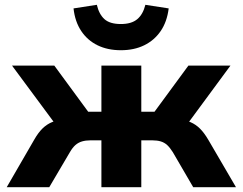

<svg xmlns="http://www.w3.org/2000/svg" viewBox="-20 -779 1010 799"><path d="M8 0 122 -197Q139 -227 157 -244.5Q175 -262 197 -271Q219 -280 249 -283L227 -240L30 -506H206L347 -314H402V-506H568V-314H623L764 -506H939L743 -240L721 -283Q751 -280 773 -270.5Q795 -261 812.5 -243.5Q830 -226 847 -197L962 0H784L699 -146Q687 -165 675.5 -175.5Q664 -186 649 -190.5Q634 -195 614 -195H568V0H402V-195H356Q337 -195 321.5 -190.5Q306 -186 294 -175.5Q282 -165 271 -146L185 0ZM483 -570Q428 -570 386 -590.5Q344 -611 318 -650Q292 -689 286 -744L383 -759Q392 -720 414.5 -699.5Q437 -679 483 -679Q527 -679 551 -699Q575 -719 585 -759L682 -744Q675 -688 648.5 -649.5Q622 -611 580 -590.5Q538 -570 483 -570Z"/></svg>

Font: Nunito Sans 6pt ExtraBold
Style: Regular
Weight: 800
Version: Version 3.101;gftools[0.9.27]